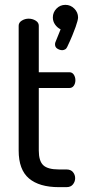

<svg xmlns="http://www.w3.org/2000/svg" viewBox="-20 -772 349 792"><path d="M223 0Q142 0 99.5 -36Q57 -72 57 -151V-666Q57 -679 70 -687Q83 -695 98 -695Q114 -695 127 -687Q140 -679 140 -666V-474H266Q278 -474 284.5 -464Q291 -454 291 -441Q291 -428 284.5 -418.5Q278 -409 266 -409H140V-151Q140 -108 158.5 -90.5Q177 -73 223 -73H254Q272 -73 281 -62Q290 -51 290 -37Q290 -23 281 -11.5Q272 0 254 0ZM237 -565Q227 -565 217 -571Q207 -577 207 -589Q207 -595 209 -599L230 -651Q216 -658 207 -671Q198 -684 198 -700Q198 -721 213 -736.5Q228 -752 250 -752Q271 -752 286.5 -736.5Q302 -721 302 -700Q302 -695 299.5 -685Q297 -675 292 -661Q287 -647 278.5 -626Q270 -605 257 -578Q254 -571 248 -568Q242 -565 237 -565Z"/></svg>

Font: Dosis Medium
Style: Regular
Weight: 500
Designer: EdgarTolentino, PabloImpallari, IginoMarini
Foundry: EdgarTolentino, PabloImpallari, IginoMarini
Version: Version 3.001; ttfautohint (v1.8.2)